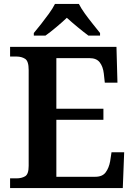

<svg xmlns="http://www.w3.org/2000/svg" viewBox="-20 -951 683 971"><path d="M31 0V-49H64Q89 -49 107 -59.5Q125 -70 125 -112V-597Q125 -642 107 -653.5Q89 -665 64 -665H31V-714H569L574 -533H510L505 -579Q501 -614 484.5 -635.5Q468 -657 433 -657H265V-401H503V-345H265V-57H462Q498 -57 514.5 -79.5Q531 -102 537 -135L544 -181H608L601 0ZM151 -784Q167 -803 187.5 -829Q208 -855 227.5 -882Q247 -909 258 -931H379Q390 -909 409.5 -882Q429 -855 450 -829Q471 -803 486 -784V-771H427Q404 -788 372.5 -814Q341 -840 318 -861Q296 -840 265 -814Q234 -788 210 -771H151Z"/></svg>

Font: Noto Serif Tibetan SemiBold
Style: Regular
Weight: 600
Designer: Monotype Design Team
Foundry: Monotype Imaging Inc.
Version: Version 2.103; ttfautohint (v1.8.4.7-5d5b)